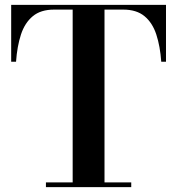

<svg xmlns="http://www.w3.org/2000/svg" viewBox="-20 -770 729 790"><path d="M169 0V-19.5H279V-730.5H202.5Q147.5 -730.5 114.8 -703.2Q82 -676 66.2 -627.8Q50.5 -579.5 46 -516H26V-750H663V-516H643.5Q639 -579.5 623.2 -627.8Q607.5 -676 574.8 -703.2Q542 -730.5 487 -730.5H410V-19.5H520V0Z"/></svg>

Font: Bodoni Moda SemiBold
Style: Regular
Weight: 600
Designer: Owen Earl
Foundry: indestructible type
Version: Version 2.005; ttfautohint (v1.8.4.7-5d5b)